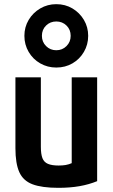

<svg xmlns="http://www.w3.org/2000/svg" viewBox="-20 -891 540 921"><path d="M260 10Q181 10 136 -7Q91 -24 72.5 -65.5Q54 -107 54 -180V-520H176V-187Q176 -152 183.5 -132.5Q191 -113 210 -105Q229 -97 261 -97Q280 -97 295 -99.5Q310 -102 327 -109.5Q344 -117 369 -131L324 -54V-520H446V-22Q407 -6 361.5 2Q316 10 260 10ZM250 -567Q208 -567 173 -587Q138 -607 117.5 -642Q97 -677 97 -719Q97 -761 117.5 -795.5Q138 -830 173 -850.5Q208 -871 250 -871Q293 -871 327.5 -850.5Q362 -830 382.5 -795.5Q403 -761 403 -719Q403 -677 382.5 -642Q362 -607 327.5 -587Q293 -567 250 -567ZM250 -650Q279 -650 299 -670Q319 -690 319 -719Q319 -749 299 -768.5Q279 -788 250 -788Q221 -788 201 -768.5Q181 -749 181 -719Q181 -690 201 -670Q221 -650 250 -650Z"/></svg>

Font: M PLUS Code Latin SemiBold
Style: Regular
Weight: 600
Designer: Coji Morishita
Foundry: UNDERFOREST DESIGN
Version: Version 1.002; ttfautohint (v1.8.3)